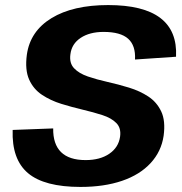

<svg xmlns="http://www.w3.org/2000/svg" viewBox="-20 -730 719 758"><path d="M298 8Q155 8 90.5 -46.5Q26 -101 30 -217L190 -223Q189 -161 221 -129.5Q253 -98 318 -98Q375 -98 411.5 -123Q448 -148 454 -190Q459 -224 439.5 -244Q420 -264 384.5 -275.5Q349 -287 306.5 -297Q264 -307 222 -320Q180 -333 146 -355.5Q112 -378 95 -416Q78 -454 86 -514Q99 -607 183.5 -658.5Q268 -710 407 -710Q546 -710 613 -659Q680 -608 675 -506L513 -495Q516 -550 486 -577Q456 -604 389 -604Q334 -604 298.5 -580.5Q263 -557 258 -516Q253 -481 272.5 -460.5Q292 -440 327 -428Q362 -416 404.5 -406.5Q447 -397 489.5 -384Q532 -371 565.5 -349Q599 -327 616.5 -290Q634 -253 626 -194Q617 -132 574.5 -86Q532 -40 461.5 -16Q391 8 298 8Z"/></svg>

Font: Pathway Extreme 28pt
Style: Bold Italic
Weight: 700
Italic angle: -8°
Designer: Eduardo Rodriguez Tunni
Foundry: Eduardo Rodriguez Tunni
Version: Version 1.001;gftools[0.9.26]